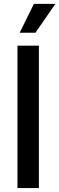

<svg xmlns="http://www.w3.org/2000/svg" viewBox="-20 -961 303 981"><path d="M178.7 -727.5V0H69.3V-727.5ZM80.6 -793.9 153.3 -941.4H263.2L161.1 -793.9Z"/></svg>

Font: Inter 28pt Medium
Style: Regular
Weight: 500
Designer: Rasmus Andersson
Foundry: rsms
Version: Version 4.001;git-66647c0bb